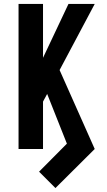

<svg xmlns="http://www.w3.org/2000/svg" viewBox="-20 -755 540 973"><path d="M261 198 178 115 319 -27 219 -279 198 -240V0H74V-735H198V-462L327 -735H460L282 -400L460 0Z"/></svg>

Font: Iosevka Extrabold
Style: Regular
Weight: 800
Monospace: yes
Designer: Belleve Invis
Foundry: Belleve Invis
Version: Version 32.5.0; ttfautohint (v1.8.4)